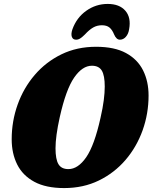

<svg xmlns="http://www.w3.org/2000/svg" viewBox="-20 -948 776 977"><path d="M469 -710Q562.5 -710 621.2 -678Q680 -646 708 -590Q736 -534 736 -462Q736 -370 705.8 -285.2Q675.5 -200.5 618.8 -134.2Q562 -68 483 -29.5Q404 9 306.5 9Q213.5 9 154.5 -23Q95.5 -55 67.5 -111Q39.5 -167 39.5 -239Q39.5 -331.5 69.8 -416Q100 -500.5 156.8 -566.8Q213.5 -633 292.5 -671.5Q371.5 -710 469 -710ZM328 -87.5Q377 -87.5 418.8 -148Q460.5 -208.5 491.5 -348.5Q503 -398.5 508 -437.8Q513 -477 513 -507.5Q513 -564 498 -588.8Q483 -613.5 447.5 -613.5Q399 -613.5 357.2 -553Q315.5 -492.5 284 -351.5Q262.5 -254.5 262.5 -193.5Q262.5 -137.5 277.5 -112.5Q292.5 -87.5 328 -87.5ZM498.5 -819.5Q474 -819.5 454 -808Q434 -796.5 412.5 -773Q399.5 -760 389 -753Q378.5 -746 367.5 -746Q350.5 -746 345.5 -760.8Q340.5 -775.5 348.5 -799Q370 -858.5 419 -893.2Q468 -928 528 -928Q588 -928 618 -893.2Q648 -858.5 637 -799Q633.5 -775.5 620.5 -760.8Q607.5 -746 590 -746Q572 -746 560.5 -773Q551 -796.5 537 -808Q523 -819.5 498.5 -819.5Z"/></svg>

Font: Fraunces 144pt SuperSoft Black
Style: Italic
Weight: 900
Italic angle: -16°
Version: Version 1.000;[b76b70a41]